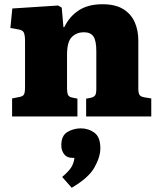

<svg xmlns="http://www.w3.org/2000/svg" viewBox="-20 -549 754 905"><path d="M37 0V-85L72 -92Q88 -95 93 -104Q98 -113 98 -140V-354Q98 -384 92 -396Q86 -408 63 -411L29 -417L38 -509L254 -523L271 -513L279 -421H283Q307 -471 351 -500Q395 -529 463 -529Q524 -529 561 -506Q598 -483 615 -444.5Q632 -406 632 -358V-131Q632 -111 637.5 -102Q643 -93 662 -90L693 -85V0H386V-84L408 -88Q424 -92 429 -100.5Q434 -109 434 -130V-308Q434 -357 420.5 -377Q407 -397 375 -397Q342 -397 319 -375Q296 -353 296 -291V-133Q296 -112 300.5 -102Q305 -92 321 -89L345 -84V0ZM318 336 273 285Q304 259 316 239.5Q328 220 331 195H321Q295 195 282 177.5Q269 160 269 136Q269 90 298 73Q327 56 361 56Q397 56 425 76.5Q453 97 453 150Q453 191 425 240.5Q397 290 318 336Z"/></svg>

Font: Literata 12pt ExtraBold
Style: Regular
Weight: 800
Designer: Latin by Veronika Burian and Jose Scaglione. Greek by Irene Vlachou. Cyrillic by Vera Evstafieva.
Foundry: TypeTogether
Version: Version 3.002